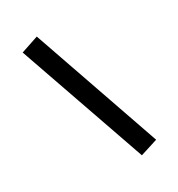

<svg xmlns="http://www.w3.org/2000/svg" viewBox="-129 -773 858 924"><g transform="rotate(-20 300.0 -311.0)"><path d="M441 44 71 -617 161 -666 531 -3Z"/></g></svg>

Font: Inconsolata Expanded SemiBold
Style: Regular
Weight: 600
Width: 7
Monospace: yes
Designer: Raph Levien, Cyreal, Brenton Simpson
Foundry: Raph Levien, Cyreal, Google
Version: Version 3.001; ttfautohint (v1.8.2.53-6de2)